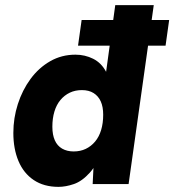

<svg xmlns="http://www.w3.org/2000/svg" viewBox="-20 -717 679 748"><path d="M208 11Q151 11 111.5 -15.5Q72 -42 52 -89.5Q32 -137 32 -199Q32 -257 49.5 -311.5Q67 -366 99 -409.5Q131 -453 175.5 -478.5Q220 -504 274 -504Q311 -504 343 -488Q375 -472 393.5 -437Q412 -402 407 -343L384 -369L429 -697H579L481 0H341L347 -122L383 -148Q361 -79 330.5 -45Q300 -11 268 0Q236 11 208 11ZM267 -127Q293 -127 314 -137Q335 -147 350.5 -165.5Q366 -184 374 -210.5Q382 -237 382 -270Q382 -301 372.5 -322Q363 -343 344.5 -354.5Q326 -366 299 -366Q273 -366 252 -356Q231 -346 215.5 -327.5Q200 -309 192 -282.5Q184 -256 184 -223Q184 -192 193.5 -170.5Q203 -149 222 -138Q241 -127 267 -127ZM284 -539 298 -639H639L625 -539Z"/></svg>

Font: Hanken Grotesk Black
Style: Italic
Weight: 900
Italic angle: -8°
Designer: Alfredo Marco Pradil
Foundry: Hanken Design Co.
Version: Version 3.013